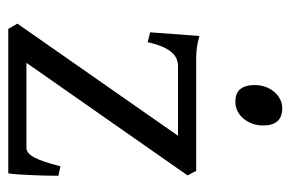

<svg xmlns="http://www.w3.org/2000/svg" viewBox="-139 -563 702 464"><g transform="rotate(90 212.0 -331.0)"><path d="M404.8 -121.1Q404.8 -105.5 404.3 -87.9Q403.8 -70.3 403.1 -53.7Q402.3 -37.1 401.4 -22.9Q400.4 -8.8 398.9 0H49.8L37.1 -22L308.1 -410.2H139.2Q131.3 -410.2 123.3 -407.2Q115.2 -404.3 107.7 -396.2Q100.1 -388.2 93.5 -373.8Q86.9 -359.4 82 -336.9L58.1 -342.8L66.9 -461.9Q77.6 -459 86.4 -457.3Q95.2 -455.6 104.7 -454.8Q114.3 -454.1 125.5 -454.1H393.1L403.8 -433.1L131.8 -43.9H337.9Q350.1 -43.9 360.4 -62.7Q370.6 -81.5 381.8 -126ZM283.2 -615.7Q283.2 -602.1 278.8 -589.8Q274.4 -577.6 266.8 -568.6Q259.3 -559.6 249 -554.2Q238.8 -548.8 226.6 -548.8Q204.6 -548.8 195.1 -561Q185.5 -573.2 185.5 -595.7Q185.5 -609.4 189.9 -621.6Q194.3 -633.8 202.1 -642.8Q210 -651.9 220 -657Q230 -662.1 241.7 -662.1Q283.2 -662.1 283.2 -615.7Z"/></g></svg>

Font: Gentium Plus APac
Style: Regular
Weight: 400
Designer: J. Victor Gaultney, Annie Olsen, Iska Routamaa, Becca Hirsbrunner
Foundry: SIL International
Version: Version 5.000